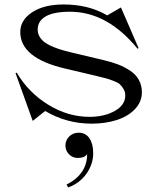

<svg xmlns="http://www.w3.org/2000/svg" viewBox="-20 -533 704 851"><path d="M125 2.9 48.8 -209 54.2 -210.9Q106 -123 193.4 -69.1Q280.8 -15.1 377 -15.1Q441.4 -15.1 488.3 -41Q535.2 -66.9 535.2 -109.9Q535.2 -126 527.3 -138.9Q519.5 -151.9 511.2 -159.4Q502.9 -167 481.7 -175Q460.4 -183.1 450.7 -185.5Q440.9 -188 413.6 -194.8Q410.6 -195.8 408.9 -196Q407.2 -196.3 404.5 -197Q401.9 -197.8 399.9 -198.2L269 -229Q69.8 -275.4 69.8 -391.1Q69.8 -443.8 122.3 -478.5Q174.8 -513.2 262.2 -513.2Q373 -513.2 455.1 -464.8L516.1 -500L594.2 -319.8L589.8 -316.9Q456.1 -481 290 -481Q217.8 -481 182.4 -460.2Q147 -439.5 147 -401.9Q147 -383.3 157 -367.9Q167 -352.5 182.6 -342.3Q198.2 -332 220 -323.5Q241.7 -314.9 262.2 -309.3Q282.7 -303.7 305.2 -298.3Q309.6 -297.4 312 -296.9L440.9 -266.1Q476.1 -257.8 503.4 -247.3Q530.8 -236.8 556.2 -220.2Q581.5 -203.6 595.2 -179.2Q608.9 -154.8 608.9 -124Q608.9 -81.5 578.1 -49.3Q547.4 -17.1 497.3 -1Q447.3 15.1 386.2 15.1Q275.4 15.1 180.2 -41ZM270 111.8Q270 88.4 286.9 71.8Q303.7 55.2 329.1 55.2Q359.9 55.2 376.5 80.1Q393.1 105 393.1 146Q393.1 193.8 363.8 236.1Q334.5 278.3 282.2 297.9L274.9 285.2Q366.2 238.8 366.2 149.9Q356 167 324.2 167Q301.8 167 285.9 150.9Q270 134.8 270 111.8Z"/></svg>

Font: Messapia
Style: Regular
Weight: 400
Designer: Luca Marsano
Foundry: Collletttivo
Version: Version 1.000;FEAKit 1.0